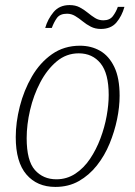

<svg xmlns="http://www.w3.org/2000/svg" viewBox="-20 -726 531 756"><path d="M198 10Q126 10 84 -39Q42 -88 42 -186Q42 -244 58 -307Q74 -370 105.5 -424.5Q137 -479 184.5 -512.5Q232 -546 295 -546Q339 -546 374 -526Q409 -506 430 -462.5Q451 -419 451 -349Q451 -305 441 -256.5Q431 -208 411.5 -160.5Q392 -113 361.5 -74.5Q331 -36 290.5 -13Q250 10 198 10ZM202 -20Q243 -20 276.5 -42Q310 -64 334.5 -100.5Q359 -137 375.5 -181Q392 -225 400 -269.5Q408 -314 408 -352Q408 -437 376 -476.5Q344 -516 290 -516Q241 -516 203 -484Q165 -452 138.5 -401.5Q112 -351 98.5 -293Q85 -235 85 -182Q85 -93 117.5 -56.5Q150 -20 202 -20ZM377 -612Q355 -612 337.5 -621Q320 -630 305.5 -642Q291 -654 276 -663Q261 -672 244 -672Q216 -672 204 -655Q192 -638 184 -616H158Q168 -651 191 -678.5Q214 -706 254 -706Q277 -706 294 -697Q311 -688 325.5 -676Q340 -664 354.5 -655Q369 -646 387 -646Q412 -646 424.5 -662.5Q437 -679 444 -699H470Q460 -663 438.5 -637.5Q417 -612 377 -612Z"/></svg>

Font: Noto Serif SemiCondensed ExtraLight
Style: Italic
Weight: 200
Width: 4
Italic angle: -12°
Designer: Monotype Design Team
Foundry: Monotype Imaging Inc.
Version: Version 2.013